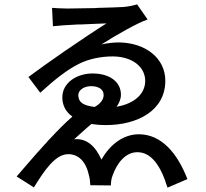

<svg xmlns="http://www.w3.org/2000/svg" viewBox="-20 -803 940 878"><path d="M837 16C791 -103 718 -189 615 -189C545 -189 483 -143 444 -73C415 -138 373 -172 319 -166C342 -186 370 -213 398 -236C418 -233 440 -231 464 -231C607 -231 736 -296 736 -434C736 -536 647 -607 525 -609C499 -609 473 -606 444 -600C510 -642 608 -698 655 -714L607 -783C594 -779 569 -773 544 -771C524 -770 477 -768 428 -767L416 -766C358 -765 302 -764 288 -764C266 -764 232 -766 218 -767L222 -683C247 -686 291 -689 335 -691H347C399 -694 449 -695 467 -696C417 -665 349 -619 283 -574L274 -568C212 -525 152 -482 110 -451L164 -379C233 -442 289 -485 339 -510C385 -534 444 -545 495 -545C581 -545 644 -500 644 -433C644 -372 592 -328 513 -315C525 -331 533 -350 533 -370C533 -427 484 -467 403 -467C332 -467 265 -425 265 -358C265 -321 281 -291 311 -270C279 -242 244 -207 208 -168L201 -161C198 -157 194 -153 191 -149L183 -141C172 -128 160 -115 148 -102L141 -94C111 -60 82 -26 56 4L135 54C183 -24 233 -98 292 -98C338 -98 373 -66 387 0C391 14 392 28 393 44L487 45C487 33 489 14 494 2C516 -62 557 -107 608 -107C668 -107 713 -53 746 55L837 16ZM338 -366C338 -395 369 -409 397 -409C431 -409 454 -394 454 -369C454 -350 442 -330 413 -314C360 -320 342 -336 339 -359L338 -365V-366Z"/></svg>

Font: Glow Sans SC Condensed Medium
Style: Regular
Weight: 600
Width: 3
Designer: Ryoko NISHIZUKA (kana, bopomofo & ideographs); Paul D. Hunt (Latin, Greek & Cyrillic); Sandoll Communications, Soo-young
Version: Version 0.93